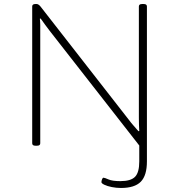

<svg xmlns="http://www.w3.org/2000/svg" viewBox="-20 -722 890 954"><path d="M581 212Q558 212 535.5 207.5Q513 203 498.5 196Q484 189 484 183Q484 177 487 169Q490 161 494 161Q500 161 519 169.5Q538 178 578 178Q630 178 651 156.5Q672 135 672 80V1L226 -570Q214 -585 203.5 -600Q193 -615 182 -630L178 -629Q180 -612 180 -597.5Q180 -583 180 -561V-10Q180 2 164 2H156Q140 2 140 -10V-690Q140 -702 156 -702H162Q171 -702 181 -690L620 -127Q631 -112 643.5 -98Q656 -84 668 -70L672 -71Q671 -88 670.5 -102.5Q670 -117 670 -138V-690Q670 -702 686 -702H694Q710 -702 710 -690V80Q710 150 679.5 181Q649 212 581 212Z"/></svg>

Font: Asap Expanded Thin
Style: Regular
Weight: 100
Width: 7
Designer: Pablo Cosgaya
Foundry: Omnibus-Type
Version: Version 3.001; ttfautohint (v1.8.4.7-5d5b)